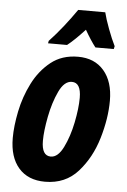

<svg xmlns="http://www.w3.org/2000/svg" viewBox="-55 -806 566 856"><g transform="rotate(5 228.5 -378.0)"><path d="M224 -606Q256 -631 302 -681Q329 -634 351 -606H433L436 -619Q421 -649 404.5 -693Q388 -737 381 -766H260Q233 -727 203 -689Q173 -651 141 -617L139 -606ZM436 -375Q436 -460 394 -509Q352 -558 278 -558Q206 -558 156.5 -518.5Q107 -479 76.5 -418.5Q46 -358 32.5 -291.5Q19 -225 19 -172Q19 -86 61 -38Q103 10 179 10Q270 10 326.5 -53.5Q383 -117 409.5 -206.5Q436 -296 436 -375ZM154 -171Q154 -215 166.5 -279.5Q179 -344 202.5 -394Q226 -444 260 -444Q301 -444 301 -376Q301 -329 288 -265Q275 -201 251 -152.5Q227 -104 195 -104Q154 -104 154 -171Z"/></g></svg>

Font: Noto Sans UI Condensed ExtraBold
Style: Italic
Weight: 800
Width: 3
Designer: Monotype Design Team
Foundry: Monotype Imaging Inc.
Version: 1.001